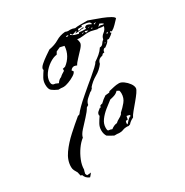

<svg xmlns="http://www.w3.org/2000/svg" viewBox="-142 -657 794 825"><g transform="rotate(-30 255.0 -244.5)"><path d="M71 53Q53 46 47 28L40 26L36 8Q31 0 27 -8Q23 -16 23 -26Q23 -59 45 -90Q67 -121 98.5 -149.5Q130 -178 158 -201L167 -204Q174 -214 190 -230Q206 -246 226 -263Q246 -280 261 -293Q273 -303 290.5 -317.5Q308 -332 322.5 -345.5Q337 -359 339 -365Q353 -374 365.5 -384.5Q378 -395 387 -409Q398 -409 404 -418Q408 -425 417 -432Q419 -446 431.5 -455Q444 -464 448 -480Q436 -480 422 -483L417 -482Q412 -483 407 -484.5Q402 -486 397 -487Q387 -490 376 -490Q369 -490 362 -489.5Q355 -489 348 -488Q334 -486 320 -488Q324 -479 324 -469Q324 -460 311 -445.5Q298 -431 283.5 -416Q269 -401 264 -391Q262 -392 257.5 -393.5Q253 -395 251 -395Q240 -395 233 -385V-383L238 -378Q238 -370 224 -361Q210 -352 193.5 -346Q177 -340 169 -340Q160 -340 156 -341H142Q124 -349 114 -357Q104 -365 104 -388Q104 -405 112 -419Q120 -433 129 -446V-448Q128 -449 128 -450Q128 -459 141 -470.5Q154 -482 170 -493Q186 -504 195 -510Q224 -515 244.5 -527.5Q265 -540 291 -542Q302 -537 314 -539Q325 -539 337 -534Q342 -535 348 -535.5Q354 -536 360 -536H399Q404 -534 421.5 -528Q439 -522 459.5 -514Q480 -506 495 -497.5Q510 -489 510 -483Q505 -478 500 -472.5Q495 -467 490 -462Q480 -451 466 -443L462 -448L457 -443L462 -439Q458 -435 452.5 -430.5Q447 -426 440 -422L433 -421L431 -423Q429 -415 420.5 -407.5Q412 -400 405 -396L404 -398Q393 -393 393 -381L385 -380L378 -373Q356 -370 352 -348Q336 -326 311 -312Q288 -299 269 -277H272L260 -265H257Q247 -257 234.5 -245.5Q222 -234 220 -220L210 -214Q201 -198 182.5 -178.5Q164 -159 148 -141Q132 -123 130 -110Q114 -98 99.5 -77.5Q85 -57 75.5 -33.5Q66 -10 66 11Q63 19 61 30L65 39Q70 39 75 38.5Q80 38 85 37Q79 46 72 53ZM339 -505 342 -510Q350 -509 359 -508.5Q368 -508 376 -508L375 -516L383 -521Q390 -521 395.5 -518.5Q401 -516 407 -513L408 -514Q408 -525 391 -528Q374 -531 364 -531L367 -528L363 -525H347L343 -521V-520L346 -516Q355 -520 365 -520H368Q369 -519 370 -519L365 -515L362 -517Q350 -514 337 -514H326L335 -520V-522L313 -515L306 -524L303 -520Q311 -513 320 -510Q329 -507 339 -505ZM291 -519 297 -523 288 -524 283 -521ZM418 -506 427 -513 414 -510ZM388 -507 395 -510 384 -508ZM367 -494 381 -497 365 -503ZM351 -497 361 -499 352 -501ZM400 -496 402 -500H398L394 -497ZM450 -487 453 -490Q445 -496 436 -499L427 -490V-488L433 -490L432 -491ZM158 -364Q167 -378 179 -382Q184 -387 190 -391Q196 -395 203 -399L204 -404L203 -409L216 -412Q235 -426 246.5 -446.5Q258 -467 259 -491L238 -496L218 -487L211 -475Q193 -473 173 -459.5Q153 -446 139.5 -427Q126 -408 126 -388Q126 -370 144 -370ZM442 -444 448 -446 449 -451 443 -449ZM416 -413 419 -417 417 -418 414 -414ZM279 -49Q270 -49 266 -50H252Q244 -54 237 -58Q230 -62 222 -67Q214 -80 214 -97Q214 -114 222 -128Q230 -142 239 -155V-157Q238 -158 238 -159Q238 -168 244.5 -174Q251 -180 258 -185L261 -183L264 -192L272 -195H275Q289 -209 305 -219L325 -221L329 -226L355 -232Q367 -235 381 -235Q391 -235 403.5 -226Q416 -217 425 -204.5Q434 -192 434 -181Q434 -174 424.5 -160.5Q415 -147 401.5 -131Q388 -115 376 -100.5Q364 -86 360 -77Q344 -70 334 -58L325 -55Q322 -55 320 -56H315Q306 -56 298 -53Q290 -49 279 -49ZM258 -78Q273 -90 288 -91Q295 -98 305 -103Q315 -108 322 -115L325 -121Q341 -135 355 -152Q369 -169 369 -192Q369 -196 368.5 -199Q368 -202 367 -206L356 -212Q348 -203 336.5 -199Q325 -195 314 -193Q299 -182 280.5 -167Q262 -152 249 -134.5Q236 -117 236 -97Q236 -81 242 -82Q249 -82 258 -78ZM325 -63Q331 -70 337 -76.5Q343 -83 351 -88L355 -87L353 -94L339 -97L336 -81L326 -80L323 -70Z"/></g></svg>

Font: Water Brush
Style: Regular
Weight: 400
Designer: Robert E. Leuschke
Foundry: Robert E. Leuschke
Version: Version 1.010; ttfautohint (v1.8.4.7-5d5b)